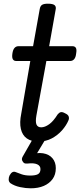

<svg xmlns="http://www.w3.org/2000/svg" viewBox="-20 -750 434 1039"><path d="M187 16Q149 16 125 -1Q101 -18 93 -52Q85 -86 95 -135L144 -420H67Q55 -420 49.5 -429.5Q44 -439 47 -460Q50 -481 58.5 -490.5Q67 -500 80 -500H159L195 -701Q198 -718 208 -724Q218 -730 239 -730Q266 -730 275.5 -722Q285 -714 281 -697L246 -500H372Q385 -500 390.5 -491Q396 -482 392 -460Q390 -440 381.5 -430Q373 -420 360 -420H231L177 -125Q171 -91 177.5 -76Q184 -61 203 -61Q223 -61 246 -77.5Q269 -94 292 -131Q300 -141 309 -143Q318 -145 332 -137Q348 -130 351.5 -120Q355 -110 351 -100Q339 -71 315.5 -44.5Q292 -18 260 -1Q228 16 187 16ZM146 269Q119 269 88.5 262.5Q58 256 36 241Q27 233 27 221Q27 209 32 199Q39 186 47.5 181.5Q56 177 67 182Q79 187 98 193.5Q117 200 144 200Q172 200 185.5 192.5Q199 185 199 165Q199 147 181 139Q163 131 129 135Q118 136 112.5 133.5Q107 131 103 124Q98 117 98.5 110.5Q99 104 103 97L166 -13H236L165 105L136 89Q180 74 213 79.5Q246 85 264 106.5Q282 128 282 160Q282 195 264.5 219Q247 243 217 256Q187 269 146 269Z"/></svg>

Font: Playwrite DE VA
Style: Regular
Weight: 400
Designer: Veronika Burian, José Scaglione
Foundry: TypeTogether
Version: Version 1.002